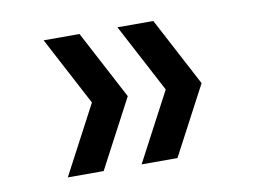

<svg xmlns="http://www.w3.org/2000/svg" viewBox="-52 -594 722 538"><g transform="rotate(-10 308.5 -325.0)"><path d="M101 -130H203L306 -325L203 -520H101L204 -325ZM311 -130H413L516 -325L413 -520H311L414 -325Z"/></g></svg>

Font: Grotesk 02 Mince
Style: Bold
Weight: 400
Designer: Frank Adebiaye, contributions by Jérémy Landes, Ariel Martín Pérez
Foundry: Velvetyne Type Foundry
Version: Version 3.000;Glyphs 3.1.2 (3150)